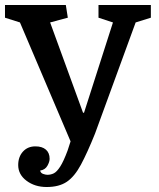

<svg xmlns="http://www.w3.org/2000/svg" viewBox="-20 -560 637 770"><path d="M524 -470 361 -24Q330 53 304.5 100.5Q279 148 248 169Q217 190 167 190Q120 190 86.5 165Q53 140 53 102Q53 69 72 48Q91 27 122 27Q149 27 164 40Q179 53 179 77Q179 89 170 105Q161 121 141 124Q143 134 153 137.5Q163 141 170 141Q184 141 196 135Q208 129 221.5 108Q235 87 251 44L263 7L60 -470L0 -489V-540H244L252 -489L181 -470L313 -108H317L433 -470L375 -489V-540H585V-489Z"/></svg>

Font: Domine SemiBold
Style: Regular
Weight: 600
Designer: Pablo Impallari, Rodrigo Fuenzalida, Brenda Gallo
Foundry: Pablo Impallari, Rodrigo Fuenzalida, Brenda Gallo
Version: Version 2.000